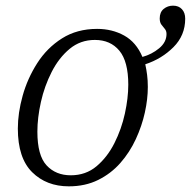

<svg xmlns="http://www.w3.org/2000/svg" viewBox="-20 -648 674 678"><path d="M223 10Q144 10 93.5 -40Q43 -90 43 -194Q43 -249 60 -310Q77 -371 111.5 -425Q146 -479 199 -512.5Q252 -546 323 -546Q376 -546 418.5 -522.5Q461 -499 483 -447Q516 -456 542 -477.5Q568 -499 568 -528Q568 -539 562 -546Q556 -553 550 -561Q544 -569 544 -583Q544 -605 558 -616.5Q572 -628 591 -628Q611 -628 622.5 -615.5Q634 -603 634 -582Q634 -523 592.5 -481.5Q551 -440 493 -421Q497 -403 499.5 -383.5Q502 -364 502 -341Q502 -298 491.5 -250.5Q481 -203 459.5 -156.5Q438 -110 405 -72.5Q372 -35 326.5 -12.5Q281 10 223 10ZM230 -29Q283 -29 321 -61Q359 -93 384 -142.5Q409 -192 421 -247Q433 -302 433 -349Q433 -431 401.5 -469Q370 -507 315 -507Q264 -507 226 -475.5Q188 -444 162.5 -394Q137 -344 124.5 -288Q112 -232 112 -183Q112 -99 144.5 -64Q177 -29 230 -29Z"/></svg>

Font: Noto Serif Light
Style: Italic
Weight: 300
Italic angle: -12°
Designer: Monotype Design Team
Foundry: Monotype Imaging Inc.
Version: Version 2.013